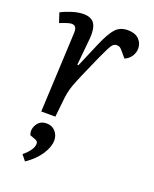

<svg xmlns="http://www.w3.org/2000/svg" viewBox="-145 -603 756 943"><g transform="rotate(20 233.0 -131.5)"><path d="M113.8 -416Q114.7 -437.5 108.6 -446.8Q102.5 -456.1 86.9 -456.1Q72.8 -456.1 27.8 -438L11.2 -487.8Q30.8 -499 64.7 -510Q98.6 -521 126 -521Q168 -521 184.1 -495.8Q200.2 -470.7 195.8 -418.9L182.1 -276.9L188 -275.9L242.2 -402.8Q269.5 -467.3 293.5 -494.1Q317.4 -521 358.9 -521Q395.5 -521 415.8 -501.5Q436 -481.9 436 -453.1Q436 -431.6 423.8 -412.6Q411.6 -393.6 389.2 -383.8L366.2 -411.1Q356.9 -422.9 349.9 -428Q342.8 -433.1 332 -433.1Q316.4 -433.1 306.2 -418Q295.9 -402.8 270 -346.2Q210.4 -213.4 195.3 -171.6Q180.2 -129.9 176.8 -82L168 0H94.2ZM103 257.8Q150.4 226.1 176.8 186Q203.1 146 203.1 111.8Q203.1 85 185.8 65.4Q168.5 45.9 140.1 45.9Q105.5 45.9 89.4 73.5Q73.2 101.1 84 127.9L111.8 138.2Q127 143.1 127 157.2Q127 174.3 113 193.4Q99.1 212.4 79.1 228Z"/></g></svg>

Font: Literata Book
Style: Italic
Weight: 400
Italic angle: -3°
Designer: Latin by Veronika Burian and Jose Scaglione. Greek by Irene Vlachou. Cyrillic by Vera Evstafieva
Foundry: TypeTogether
Version: Version 1.003;PS 001.003;hotconv 1.0.88;makeotf.lib2.5.64775